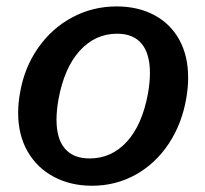

<svg xmlns="http://www.w3.org/2000/svg" viewBox="-20 -575 640 598"><path d="M36.5 -223.5Q36.5 -253.5 42.5 -286.5Q56 -365 98.8 -426Q141.5 -487 205.2 -521Q269 -555 343 -555Q410 -555 460.5 -528Q511 -501 538.5 -451Q566 -401 566 -333.5Q566 -302.5 560 -268Q546.5 -189.5 505.8 -127.8Q465 -66 403 -31.2Q341 3.5 266.5 3.5Q200 3.5 147.8 -24.2Q95.5 -52 66 -103.2Q36.5 -154.5 36.5 -223.5ZM441 -284.5Q447 -319 447 -347.5Q447 -408 421 -439Q395 -470 345 -470Q276.5 -470 228.2 -416.8Q180 -363.5 162 -265Q156 -230.5 156 -202.5Q156 -142.5 182.2 -112Q208.5 -81.5 259 -81.5Q327.5 -81.5 375.2 -133.8Q423 -186 441 -284.5Z"/></svg>

Font: JuliaMono ExtraBold
Style: Italic
Weight: 800
Italic angle: -9°
Monospace: yes
Designer: cormullion
Foundry: corm
Version: Version 0.057; ttfautohint (v1.8.4)